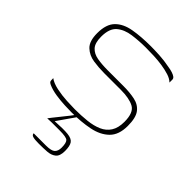

<svg xmlns="http://www.w3.org/2000/svg" viewBox="-176 -491 763 763"><g transform="rotate(45 205.0 -109.5)"><path d="M182 5Q169 5 144.5 4Q120 3 93.5 -1Q67 -5 47 -14Q41 -17 38.5 -19.5Q36 -22 35.5 -27Q35 -32 35 -40Q51 -28 79.5 -22Q108 -16 137 -14.5Q166 -13 182 -13Q219 -13 251 -16.5Q283 -20 307 -30.5Q331 -41 344.5 -62Q358 -83 358 -117Q358 -169 331.5 -183Q305 -197 258 -197H165Q134 -197 103.5 -201.5Q73 -206 52.5 -225.5Q32 -245 32 -290Q32 -340 56 -364.5Q80 -389 122.5 -396.5Q165 -404 220 -404Q240 -404 268.5 -402.5Q297 -401 327 -395Q341 -393 351.5 -389.5Q362 -386 368 -381.5Q374 -377 374 -370V-354Q363 -365 344 -371Q325 -377 302 -380.5Q279 -384 255 -385Q231 -386 210 -386Q172 -386 135.5 -381Q99 -376 76 -356.5Q53 -337 53 -291Q53 -256 67.5 -240Q82 -224 107.5 -219.5Q133 -215 166 -215H254Q290 -215 318.5 -209Q347 -203 363 -182Q379 -161 379 -115Q379 -65 352.5 -39Q326 -13 281.5 -4Q237 5 182 5ZM179 185Q156 185 145.5 182Q135 179 135 170Q140 170 159 170Q178 170 204 170Q234 170 244 160.5Q254 151 254 132Q254 105 245.5 97Q237 89 200 89H170Q164 89 156.5 89Q149 89 142.5 89.5Q136 90 131 90Q133 87 142.5 75Q152 63 164.5 47.5Q177 32 188 18Q199 4 203 -2H215L160 77Q207 74 231.5 76.5Q256 79 264.5 91.5Q273 104 273 132Q273 160 259.5 171Q246 182 224.5 183.5Q203 185 179 185Z"/></g></svg>

Font: Genos Thin Thin
Style: Regular
Weight: 250
Version: Version 1.010